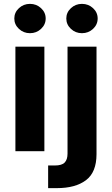

<svg xmlns="http://www.w3.org/2000/svg" viewBox="-20 -789 584 1002"><path d="M60.4 0V-545.5H211.6V0ZM136.4 -615.8Q103 -615.8 78.8 -638.3Q54.7 -660.9 54.7 -692.5Q54.7 -724.1 78.8 -746.4Q103 -768.8 136.4 -768.8Q170.1 -768.8 194.2 -746.4Q218.4 -724.1 218.4 -692.5Q218.4 -660.9 194.2 -638.3Q170.1 -615.8 136.4 -615.8ZM332.4 -545.5H483.7V15.3Q483.7 110.1 428.6 151.5Q373.6 192.8 277 192.8H231.2V74.6H266.3Q302.9 74.6 317.6 59.1Q332.4 43.7 332.4 12.8ZM407.7 -615.8Q374.3 -615.8 350.1 -638.3Q326 -660.9 326 -692.5Q326 -724.1 350.1 -746.4Q374.3 -768.8 407.7 -768.8Q441.4 -768.8 465.6 -746.4Q489.7 -724.1 489.7 -692.5Q489.7 -660.9 465.6 -638.3Q441.4 -615.8 407.7 -615.8Z"/></svg>

Font: Inter Zeller
Style: Bold
Weight: 700
Designer: Rasmus Andersson; Joe Bland
Foundry: zeller
Version: Version 3.015;git-dec3a8cb1